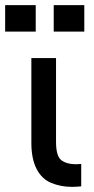

<svg xmlns="http://www.w3.org/2000/svg" viewBox="-45 -725 367 747"><path d="M271 0Q252 2 235 2Q191 2 154 -13.5Q117 -29 97 -68.5Q77 -108 77 -169V-499H173V-173Q173 -117 194 -101.5Q215 -86 250 -86Q260 -86 271 -87ZM94 -705V-602H-25V-705ZM283 -705V-602H164V-705Z"/></svg>

Font: Syne Med Modified
Style: Regular
Weight: 500
Designer: Lucas Descroix
Foundry: Bonjour Monde
Version: Version 2.200